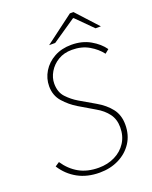

<svg xmlns="http://www.w3.org/2000/svg" viewBox="-155 -915 803 1011"><g transform="rotate(-20 247.0 -409.0)"><path d="M226 12Q156 12 103.5 -17Q51 -46 18 -98L42 -114Q74 -66 120 -40Q166 -14 230 -14Q280 -14 320.5 -34Q361 -54 384.5 -90.5Q408 -127 408 -176Q408 -221 384.5 -252.5Q361 -284 322 -306L234 -358Q194 -382 162 -418Q130 -454 130 -506Q130 -550 153 -588Q176 -626 217.5 -649Q259 -672 314 -672Q374 -672 419.5 -646Q465 -620 490 -584L468 -566Q443 -599 402.5 -622.5Q362 -646 308 -646Q263 -646 230 -626Q197 -606 178.5 -574.5Q160 -543 160 -510Q160 -462 187 -433Q214 -404 248 -384L334 -334Q381 -307 409.5 -270.5Q438 -234 438 -180Q438 -122 410 -79Q382 -36 334 -12Q286 12 226 12ZM204 -710 364 -830H384L494 -710H464L374 -800H370L238 -710Z"/></g></svg>

Font: Source Sans 3 VF
Style: Italic
Weight: 200
Italic angle: -11°
Designer: Paul D. Hunt
Foundry: Adobe Systems Incorporated
Version: Version 3.042;hotconv 1.0.118;makeotfexe 2.5.65603